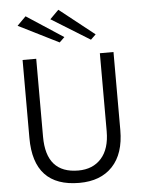

<svg xmlns="http://www.w3.org/2000/svg" viewBox="-62 -988 784 1052"><g transform="rotate(-5 330.0 -461.5)"><path d="M463 -760 251 -891 299 -939 491 -787ZM291 -760 69 -871 117 -919 319 -787ZM332 16Q80 16 80 -253V-682H155V-253Q155 -52 332 -52Q412 -52 458.5 -104Q505 -156 505 -253V-682H580V-253Q580 -123 514.5 -53.5Q449 16 332 16Z"/></g></svg>

Font: Didact Gothic
Style: Regular
Weight: 400
Designer: Daniel Johnson
Foundry: Daniel Johnson
Version: Version 2.101;PS 002.101;hotconv 1.0.88;makeotf.lib2.5.64775